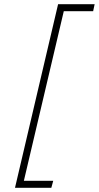

<svg xmlns="http://www.w3.org/2000/svg" viewBox="-20 -767 468 909"><path d="M255 -747H428L421 -714H282L93 89H232L223 122H51Z"/></svg>

Font: TitilliumWebThinItalic
Style: Thin Italic
Weight: 200
Italic angle: -13°
Version: Version 1.001;PS 57.000;hotconv 1.0.70;makeotf.lib2.5.55311